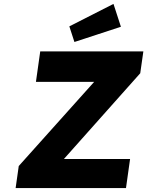

<svg xmlns="http://www.w3.org/2000/svg" viewBox="-20 -963 754 983"><path d="M60 0 76 -113 524 -613 573 -544H164L186 -700H714L698 -588L252 -87L201 -149H646L625 0ZM361 -748 335 -828 561 -943 599 -826Z"/></svg>

Font: Lexend
Style: Bold Italic
Weight: 700
Italic angle: -8.13011°
Designer: Bonnie Shaver-Troup, Thomas Jockin
Foundry: Lexend
Version: Version 1.007